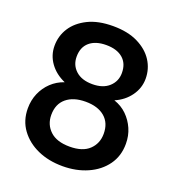

<svg xmlns="http://www.w3.org/2000/svg" viewBox="-132 -817 852 933"><g transform="rotate(20 294.5 -350.0)"><path d="M295 12Q223 12 166 -13.5Q109 -39 75 -85.5Q41 -132 41 -195Q41 -237 56.5 -273Q72 -309 100 -335.5Q128 -362 166 -375Q116 -397 87.5 -436.5Q59 -476 59 -525Q59 -576 86 -618Q113 -660 165.5 -686Q218 -712 295 -712Q371 -712 423.5 -686Q476 -660 503 -618Q530 -576 530 -525Q530 -477 501 -436.5Q472 -396 423 -375Q462 -362 489.5 -335Q517 -308 532.5 -272.5Q548 -237 548 -195Q548 -132 514.5 -85.5Q481 -39 423.5 -13.5Q366 12 295 12ZM295 -89Q362 -89 396 -121.5Q430 -154 430 -204Q430 -260 394 -290.5Q358 -321 295 -321Q232 -321 195.5 -290.5Q159 -260 159 -204Q159 -154 193.5 -121.5Q228 -89 295 -89ZM295 -412Q350 -412 381 -440.5Q412 -469 412 -512Q412 -561 381 -587.5Q350 -614 295 -614Q240 -614 209 -587.5Q178 -561 178 -512Q178 -468 209 -440Q240 -412 295 -412Z"/></g></svg>

Font: DM Sans 36pt SemiBold
Style: Regular
Weight: 600
Designer: Colophon Foundry, Jonny Pinhorn
Foundry: Colophon Foundry
Version: Version 4.004;gftools[0.9.30]